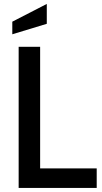

<svg xmlns="http://www.w3.org/2000/svg" viewBox="-20 -932 506 952"><path d="M72.5 0V-700H179V-97H459.5V0ZM41 -762V-824.5L212 -912.5V-814Z"/></svg>

Font: Cabin SemiCondensedMedium
Style: Regular
Weight: 500
Width: 4
Designer: Pablo Impallari
Foundry: Pablo Impallari. http://www.impallari.com Igino Marini. http://www.ikern.com
Version: Version 3.001